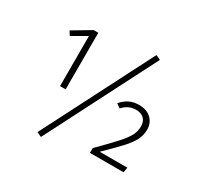

<svg xmlns="http://www.w3.org/2000/svg" viewBox="-170 -946 1248 1214"><g transform="rotate(30 454.0 -339.0)"><path d="M252 -271H211V-637L106 -576L87 -606L218 -684H252ZM675 -730 267 68 233 52 641 -746ZM826 -308Q826 -268 809 -233.5Q792 -199 755 -158Q718 -117 636 -37H838L831 0H586V-35Q673 -122 712 -166Q751 -210 766.5 -240.5Q782 -271 782 -305Q782 -342 761 -362Q740 -382 703 -382Q647 -382 608 -337L578 -358Q605 -389 635.5 -403.5Q666 -418 705 -418Q761 -418 793.5 -387Q826 -356 826 -308Z"/></g></svg>

Font: FiraGO ExtraLight
Style: Regular
Weight: 200
Designer: bBox Type
Foundry: bBox Type GmbH
Version: Version 1.001